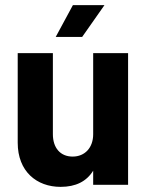

<svg xmlns="http://www.w3.org/2000/svg" viewBox="-20 -720 576 748"><path d="M216 8C275 8 317 -13 343 -55V0H479V-513H343V-197C343 -145 311 -110 263 -110C215 -110 186 -144 186 -197V-513H49V-164C49 -52 123 8 216 8ZM197 -576H300L387 -700H264Z"/></svg>

Font: Vanilla Cream ExtraBold
Style: Regular
Weight: 800
Designer: Jeremy Tribby, Jinavaṁso
Foundry: Tribby Type
Version: Version 1.422;Glyphs 3.1.2 (3151)